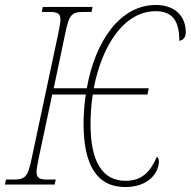

<svg xmlns="http://www.w3.org/2000/svg" viewBox="-43 -742 767 772"><path d="M460 10C559 10 595 -51 596 -92C596 -102 593 -108 588 -112C561 -50 527 -15 462 -15C368 -15 321 -93 321 -242C321 -283 324 -323 330 -362H550L555 -387H334C367 -561 457 -697 583 -697C652 -697 678 -656 678 -578C694 -580 704 -593 704 -612C704 -680 657 -722 584 -722C440 -722 340 -578 306 -387H173L219 -606C235 -683 244 -694 294 -694H325L329 -714H129L125 -694H154C187 -694 200 -689 200 -663C200 -650 196 -632 191 -606L85 -108C69 -31 60 -20 10 -20H-19L-23 0H177L181 -20H150C117 -20 104 -25 104 -51C104 -64 108 -82 113 -108L167 -362H302C296 -324 293 -284 293 -244C293 -80 346 10 460 10Z"/></svg>

Font: Noto Serif Condensed Thin
Style: Italic
Weight: 100
Width: 3
Italic angle: -12°
Designer: Monotype Design Team
Foundry: Monotype Imaging Inc.
Version: Version 2.013